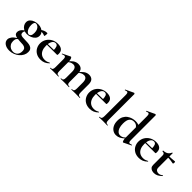

<svg xmlns="http://www.w3.org/2000/svg" viewBox="141 -1873 3303 3303"><g transform="rotate(45 1792.0 -221.5)"><path d="M182 282Q113 282 69 250.5Q25 219 25 168Q25 136 49.5 100Q74 64 144 21L154 32Q142 40 133 51.5Q124 63 119.5 79Q115 95 115 116Q115 161 133.5 190.5Q152 220 181 235Q210 250 242 250Q292 250 322.5 218Q353 186 353 131Q353 86 333.5 67Q314 48 280 43.5Q246 39 201 39Q167 38 133 33Q99 28 76.5 11.5Q54 -5 54 -40Q54 -75 78.5 -108Q103 -141 157 -167L166 -161Q146 -149 136 -134.5Q126 -120 126 -99Q126 -71 141.5 -59Q157 -47 185 -44.5Q213 -42 250 -41Q284 -41 316.5 -38.5Q349 -36 376 -26Q403 -16 419 6Q435 28 435 67Q435 110 415 148.5Q395 187 360 217Q325 247 279 264.5Q233 282 182 282ZM199 -133Q151 -133 116 -153Q81 -173 62 -204Q43 -235 43 -268Q43 -310 70 -338Q97 -366 137.5 -379.5Q178 -393 218 -393Q264 -393 299 -376.5Q334 -360 354.5 -332Q375 -304 375 -268Q375 -226 348.5 -196Q322 -166 281.5 -149.5Q241 -133 199 -133ZM225 -151Q245 -151 261 -171Q277 -191 277 -240Q277 -286 262.5 -315.5Q248 -345 226.5 -359.5Q205 -374 185 -374Q161 -374 150.5 -354Q140 -334 140 -298Q140 -255 152.5 -222Q165 -189 184.5 -170Q204 -151 225 -151ZM302 -313 304 -345Q336 -370 366.5 -383Q397 -396 434 -396Q439 -396 440.5 -388Q442 -380 442 -368Q442 -354 438 -337Q434 -320 430 -323Q412 -331 393 -335.5Q374 -340 356 -340Q344 -340 332.5 -338.5Q321 -337 308 -332Z M674 12Q609 12 563.5 -15Q518 -42 494.5 -86.5Q471 -131 471 -182Q471 -241 500 -289Q529 -337 580 -366Q631 -395 697 -395Q756 -395 791.5 -368Q827 -341 827 -280Q827 -267 825 -258Q823 -249 816 -249H720Q722 -306 709 -340.5Q696 -375 659 -375Q619 -375 595.5 -334Q572 -293 572 -225Q572 -167 590 -125Q608 -83 643 -60Q678 -37 729 -37Q759 -37 779.5 -44.5Q800 -52 825 -65Q827 -67 830.5 -63Q834 -59 832 -56Q795 -19 756.5 -3.5Q718 12 674 12ZM537 -248 536 -267 755 -271V-249Z M1415 0Q1412 0 1412 -6Q1412 -12 1415 -12Q1446 -12 1457.5 -26.5Q1469 -41 1469 -81V-225Q1469 -331 1394 -331Q1363 -331 1334 -316Q1305 -301 1287 -275L1282 -287Q1316 -337 1358.5 -367.5Q1401 -398 1451 -398Q1504 -398 1533 -367.5Q1562 -337 1562 -273V-81Q1562 -41 1573.5 -26.5Q1585 -12 1616 -12Q1620 -12 1620 -6Q1620 0 1616 0Q1596 0 1570 -1Q1544 -2 1515 -2Q1487 -2 1461 -1Q1435 0 1415 0ZM1153 0Q1150 0 1150 -6Q1150 -12 1153 -12Q1184 -12 1195.5 -26.5Q1207 -41 1207 -81V-225Q1207 -331 1132 -331Q1101 -331 1072 -316Q1043 -301 1025 -275L1020 -287Q1054 -337 1096.5 -367.5Q1139 -398 1189 -398Q1242 -398 1271 -369Q1300 -340 1300 -284V-81Q1300 -41 1311.5 -26.5Q1323 -12 1354 -12Q1358 -12 1358 -6Q1358 0 1354 0Q1334 0 1308 -1Q1282 -2 1253 -2Q1225 -2 1199 -1Q1173 0 1153 0ZM896 0Q893 0 893 -6Q893 -12 896 -12Q927 -12 938 -26.5Q949 -41 949 -81V-269Q949 -300 942 -314.5Q935 -329 918 -329Q909 -329 897 -325.5Q885 -322 870 -315Q866 -313 864 -319Q862 -325 864 -326L1003 -394Q1009 -396 1010 -396Q1021 -396 1032 -372Q1043 -348 1043 -303V-81Q1043 -41 1054.5 -26.5Q1066 -12 1097 -12Q1100 -12 1100 -6Q1100 0 1097 0Q1077 0 1051 -1Q1025 -2 996 -2Q968 -2 942 -1Q916 0 896 0Z M1869 12Q1804 12 1758.5 -15Q1713 -42 1689.5 -86.5Q1666 -131 1666 -182Q1666 -241 1695 -289Q1724 -337 1775 -366Q1826 -395 1892 -395Q1951 -395 1986.5 -368Q2022 -341 2022 -280Q2022 -267 2020 -258Q2018 -249 2011 -249H1915Q1917 -306 1904 -340.5Q1891 -375 1854 -375Q1814 -375 1790.5 -334Q1767 -293 1767 -225Q1767 -167 1785 -125Q1803 -83 1838 -60Q1873 -37 1924 -37Q1954 -37 1974.5 -44.5Q1995 -52 2020 -65Q2022 -67 2025.5 -63Q2029 -59 2027 -56Q1990 -19 1951.5 -3.5Q1913 12 1869 12ZM1732 -248 1731 -267 1950 -271V-249Z M2087 0Q2085 0 2085 -6Q2085 -12 2087 -12Q2118 -12 2129.5 -26.5Q2141 -41 2141 -81L2142 -589Q2142 -623 2136 -638.5Q2130 -654 2113 -654Q2100 -654 2075 -643Q2072 -642 2069 -648Q2066 -654 2068 -655L2215 -724Q2217 -725 2219 -725Q2224 -725 2230 -720.5Q2236 -716 2236 -712V-81Q2236 -41 2247 -26.5Q2258 -12 2289 -12Q2293 -12 2293 -6Q2293 0 2289 0Q2270 0 2243.5 -1Q2217 -2 2188 -2Q2159 -2 2133 -1Q2107 0 2087 0Z M2509 13Q2466 13 2430.5 -10Q2395 -33 2373.5 -76.5Q2352 -120 2352 -182Q2352 -243 2374 -284.5Q2396 -326 2430.5 -351Q2465 -376 2505 -387.5Q2545 -399 2581 -399Q2617 -399 2648 -390Q2679 -381 2704 -368L2681 -287Q2660 -332 2633 -352.5Q2606 -373 2566 -373Q2515 -373 2485 -337.5Q2455 -302 2455 -214Q2455 -157 2469 -117Q2483 -77 2508 -56Q2533 -35 2564 -35Q2604 -35 2634 -57Q2664 -79 2692 -110L2702 -101Q2681 -77 2652.5 -50.5Q2624 -24 2588.5 -5.5Q2553 13 2509 13ZM2753 -712V-116Q2753 -82 2759.5 -68Q2766 -54 2781 -54Q2788 -54 2798.5 -57Q2809 -60 2822 -65Q2825 -67 2828 -61.5Q2831 -56 2829 -54L2691 13Q2688 14 2686 14Q2676 14 2667.5 -11Q2659 -36 2659 -82V-589Q2659 -623 2653 -638.5Q2647 -654 2630 -654Q2623 -654 2613.5 -651Q2604 -648 2593 -643Q2589 -642 2586 -648Q2583 -654 2585 -655L2732 -724Q2734 -725 2736 -725Q2741 -725 2747 -720.5Q2753 -716 2753 -712Z M3065 12Q3000 12 2954.5 -15Q2909 -42 2885.5 -86.5Q2862 -131 2862 -182Q2862 -241 2891 -289Q2920 -337 2971 -366Q3022 -395 3088 -395Q3147 -395 3182.5 -368Q3218 -341 3218 -280Q3218 -267 3216 -258Q3214 -249 3207 -249H3111Q3113 -306 3100 -340.5Q3087 -375 3050 -375Q3010 -375 2986.5 -334Q2963 -293 2963 -225Q2963 -167 2981 -125Q2999 -83 3034 -60Q3069 -37 3120 -37Q3150 -37 3170.5 -44.5Q3191 -52 3216 -65Q3218 -67 3221.5 -63Q3225 -59 3223 -56Q3186 -19 3147.5 -3.5Q3109 12 3065 12ZM2928 -248 2927 -267 3146 -271V-249Z M3432 12Q3408 12 3383.5 4Q3359 -4 3342.5 -24Q3326 -44 3326 -80V-302Q3326 -323 3321 -335Q3316 -347 3305 -352Q3294 -357 3275 -357Q3271 -357 3271 -366Q3271 -375 3275 -375Q3326 -377 3358 -397.5Q3390 -418 3406 -458Q3408 -462 3414.5 -462Q3421 -462 3421 -458V-113Q3421 -73 3441.5 -56Q3462 -39 3492 -39Q3515 -39 3535.5 -48.5Q3556 -58 3570 -69Q3573 -72 3577.5 -67.5Q3582 -63 3578 -60Q3541 -23 3506.5 -5.5Q3472 12 3432 12ZM3547 -335Q3506 -344 3467.5 -347.5Q3429 -351 3386 -351V-377Q3427 -377 3466.5 -380Q3506 -383 3551 -387Q3553 -387 3555.5 -379.5Q3558 -372 3558 -363Q3558 -353 3554.5 -343.5Q3551 -334 3547 -335Z"/></g></svg>

Font: Cormorant Garamond Light
Style: Bold
Weight: 700
Version: Version 4.001